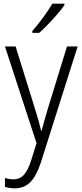

<svg xmlns="http://www.w3.org/2000/svg" viewBox="-20 -785 446 1046"><path d="M65 -532 170 -194Q196 -111 204 -73H207Q216 -110 241 -194L345 -532H403L203 99Q179 173 145.5 207Q112 241 60 241Q34 241 7 233V184Q29 192 54 192Q87 192 109 169Q131 146 149 91L179 -5L7 -532ZM331 -757Q308 -724 267 -679Q226 -634 193 -606H156V-616Q222 -692 265 -765H331Z"/></svg>

Font: Noto Sans UI NarrowLight
Style: Regular
Weight: 300
Width: 4
Designer: Monotype Design Team
Foundry: Monotype Imaging Inc.
Version: Version 1.001